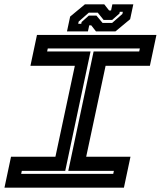

<svg xmlns="http://www.w3.org/2000/svg" viewBox="-30 -860 736 880"><path d="M-9.5 0 20.5 -141.5H224L313 -558.5H109.5L139.5 -700H687L657 -558.5H454L365 -141.5H568L538 0ZM67 -63H489L492 -77H283L399 -624H608L611 -638H189L186 -624H385L269 -77H70ZM277 -716 291.5 -784 359 -840H448L470 -812H479L485 -840H581L566.5 -772L499 -716H410L388 -744H379L373 -716ZM328.5 -751H342.5L344 -759L377 -788.5H412L440 -755H484L531 -796L533 -806H519L517.5 -798L484 -768.5H445L418 -802H377L330.5 -761Z"/></svg>

Font: Tourney Expanded Regular
Style: Bold Italic
Weight: 700
Width: 7
Italic angle: -12°
Designer: Tyler Finck
Foundry: Etcetera Type Co
Version: Version 1.010; ttfautohint (v1.8.3)